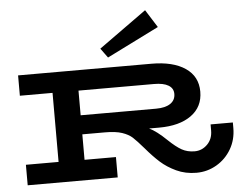

<svg xmlns="http://www.w3.org/2000/svg" viewBox="-64 -1100 1495 1194"><g transform="rotate(-5 683.5 -503.5)"><path d="M1367 -278V-243Q1367 -171 1333 -112.5Q1299 -54 1241 -20Q1183 14 1115 14Q1046 14 989.5 -12.5Q933 -39 892 -76Q851 -113 807 -165Q763 -216 739.5 -237.5Q716 -259 676 -272.5Q636 -286 569 -286H428V-127H624V0H62V-128H266V-559H62V-686H894Q1029 -686 1105.5 -634Q1182 -582 1182 -487Q1182 -392 1108.5 -339Q1035 -286 908 -286H845Q891 -264 952 -205Q1000 -159 1035 -139.5Q1070 -120 1115 -120Q1161 -120 1194.5 -153.5Q1228 -187 1228 -240V-278ZM428 -559V-405H899Q957 -405 988.5 -426.5Q1020 -448 1020 -487Q1020 -522 989 -540.5Q958 -559 899 -559ZM629 -748 954 -910 884 -1021 586 -807Z"/></g></svg>

Font: BioRhyme Expanded ExtraBold
Style: Regular
Weight: 800
Width: 7
Designer: Aoife Mooney
Foundry: Aoife Mooney Type
Version: Version 1.000